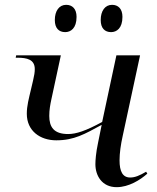

<svg xmlns="http://www.w3.org/2000/svg" viewBox="-20 -765 649 795"><path d="M440 -632C463 -632 487 -648 487 -695C487 -729 469 -745 444 -745C415 -745 397 -720 397 -682C397 -648 414 -632 440 -632ZM250 -632C273 -632 297 -648 297 -695C297 -729 279 -745 254 -745C225 -745 207 -720 207 -682C207 -648 224 -632 250 -632ZM463 10C513 10 561 -20 590 -46L585 -54C558 -38 539 -30 519 -30C488 -30 475 -55 475 -101C475 -131 480 -166 488 -202L560 -536H462L403 -260C335 -223 295 -210 262 -210C203 -210 184 -239 184 -285C184 -310 188 -332 193 -355L232 -536H47L45 -526H53C91 -526 124 -519 124 -479C124 -466 122 -453 117 -432L109 -398C99 -355 91 -327 91 -294C91 -223 146 -184 213 -184C287 -184 331 -210 401 -248L386 -174C377 -132 375 -100 375 -85C375 -38 402 10 463 10Z"/></svg>

Font: Noto Serif Display
Style: Italic
Weight: 400
Italic angle: -12°
Designer: Monotype Design Team
Foundry: Monotype Imaging Inc.
Version: Version 2.009